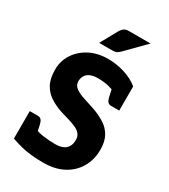

<svg xmlns="http://www.w3.org/2000/svg" viewBox="-228 -1054 1029 1169"><g transform="rotate(30 287.0 -469.5)"><path d="M273 8Q229 8 191.5 4.5Q154 1 118.5 -7.5Q83 -16 44 -30V-137L99 -163Q143 -139 189 -132.5Q235 -126 278 -126Q309 -126 330.5 -135Q352 -144 363.5 -163Q375 -182 375 -211Q375 -237 361 -253Q347 -269 323 -279.5Q299 -290 271 -298Q243 -306 214 -315Q168 -330 131 -354Q94 -378 72.5 -417.5Q51 -457 51 -520Q51 -580 82.5 -629Q114 -678 170 -707.5Q226 -737 301 -737Q359 -737 416.5 -719Q474 -701 514 -668V-584L445 -574Q414 -587 381 -595.5Q348 -604 303 -604Q256 -604 232.5 -583.5Q209 -563 209 -529Q209 -500 234 -482.5Q259 -465 297 -453.5Q335 -442 372 -429Q417 -413 454 -390Q491 -367 512.5 -329.5Q534 -292 534 -234Q534 -164 502 -109Q470 -54 411.5 -23Q353 8 273 8ZM405 -606 514 -584V-498H458Q441 -498 432.5 -508.5Q424 -519 420 -537ZM153 -115 44 -137V-223H100Q117 -223 125.5 -212.5Q134 -202 138 -184ZM202 -794 270 -917Q279 -931 290.5 -939Q302 -947 325 -947H475L345 -815Q334 -804 323.5 -799Q313 -794 295 -794Z"/></g></svg>

Font: Aleo Black
Style: Regular
Weight: 900
Designer: Alessio Laiso
Foundry: Alessio Laiso
Version: Version 2.001;gftools[0.9.29]